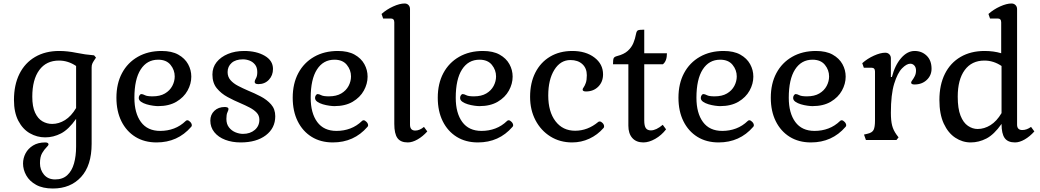

<svg xmlns="http://www.w3.org/2000/svg" viewBox="-20 -802 5961 1100"><path d="M283 278Q225 278 187 257Q149 236 130.5 203Q112 170 112 135Q112 104 126.5 76.5Q141 49 169.5 31.5Q198 14 239 14Q250 14 254 17.5Q258 21 258 25Q258 31 246 42.5Q234 54 221.5 75Q209 96 209 133Q209 171 232 198.5Q255 226 296 226Q339 226 365.5 201.5Q392 177 404 134.5Q416 92 416 38V-121Q373 -60 329.5 -37.5Q286 -15 239 -15Q192 -15 151 -38.5Q110 -62 85 -110Q60 -158 60 -229Q60 -316 91.5 -379Q123 -442 181.5 -476Q240 -510 319 -510Q366 -510 417 -499.5Q468 -489 519 -485L530 -472L518 -454Q512 -445 508.5 -436.5Q505 -428 505 -415V22Q505 146 444.5 212Q384 278 283 278ZM279 -92Q317 -92 352.5 -114Q388 -136 416 -183V-424Q370 -455 318 -455Q245 -455 205 -400.5Q165 -346 165 -248Q165 -191 181 -156.5Q197 -122 223 -107Q249 -92 279 -92Z M877 14Q807 14 755.5 -18Q704 -50 675.5 -107.5Q647 -165 647 -242Q647 -323 679 -383Q711 -443 769.5 -476.5Q828 -510 906 -510Q964 -510 1001.5 -489Q1039 -468 1057.5 -434.5Q1076 -401 1076 -363Q1076 -322 1054.5 -283Q1033 -244 990.5 -219Q948 -194 885 -194Q875 -194 856.5 -196.5Q838 -199 819.5 -204.5Q801 -210 788 -219Q775 -228 775 -241Q775 -249 779.5 -256Q784 -263 790 -263Q798 -263 810.5 -256.5Q823 -250 854 -250Q897 -250 925 -266.5Q953 -283 967 -309.5Q981 -336 981 -364Q981 -401 957 -430.5Q933 -460 886 -460Q822 -460 786 -404Q750 -348 750 -242Q750 -154 787.5 -103Q825 -52 898 -52Q940 -52 977 -66Q1014 -80 1044 -109Q1048 -113 1053 -113Q1061 -113 1070 -103.5Q1079 -94 1079 -84Q1079 -79 1075 -75Q998 14 877 14Z M1359 14Q1310 14 1270.5 -1Q1231 -16 1208 -44.5Q1185 -73 1185 -111Q1185 -145 1208 -167Q1231 -189 1268 -189Q1276 -189 1282.5 -186.5Q1289 -184 1289 -177Q1289 -171 1283 -158.5Q1277 -146 1277 -121Q1277 -91 1292 -72Q1307 -53 1329 -44Q1351 -35 1372 -35Q1413 -35 1439.5 -57.5Q1466 -80 1466 -116Q1466 -140 1450.5 -156.5Q1435 -173 1410 -186Q1385 -199 1357 -211Q1321 -226 1284 -246Q1247 -266 1222 -296.5Q1197 -327 1197 -375Q1197 -416 1221 -446Q1245 -476 1286 -493Q1327 -510 1379 -510Q1449 -510 1496.5 -482.5Q1544 -455 1544 -407Q1544 -370 1520.5 -345Q1497 -320 1460 -320Q1439 -320 1439 -333Q1439 -341 1446.5 -353.5Q1454 -366 1454 -389Q1454 -416 1441 -432Q1428 -448 1409.5 -455Q1391 -462 1372 -462Q1330 -462 1307 -441.5Q1284 -421 1284 -389Q1284 -362 1300.5 -343Q1317 -324 1344 -310Q1371 -296 1401 -283Q1438 -268 1473.5 -249.5Q1509 -231 1533 -204Q1557 -177 1557 -136Q1557 -68 1503 -27Q1449 14 1359 14Z M1887 14Q1817 14 1765.5 -18Q1714 -50 1685.5 -107.5Q1657 -165 1657 -242Q1657 -323 1689 -383Q1721 -443 1779.5 -476.5Q1838 -510 1916 -510Q1974 -510 2011.5 -489Q2049 -468 2067.5 -434.5Q2086 -401 2086 -363Q2086 -322 2064.5 -283Q2043 -244 2000.5 -219Q1958 -194 1895 -194Q1885 -194 1866.5 -196.5Q1848 -199 1829.5 -204.5Q1811 -210 1798 -219Q1785 -228 1785 -241Q1785 -249 1789.5 -256Q1794 -263 1800 -263Q1808 -263 1820.5 -256.5Q1833 -250 1864 -250Q1907 -250 1935 -266.5Q1963 -283 1977 -309.5Q1991 -336 1991 -364Q1991 -401 1967 -430.5Q1943 -460 1896 -460Q1832 -460 1796 -404Q1760 -348 1760 -242Q1760 -154 1797.5 -103Q1835 -52 1908 -52Q1950 -52 1987 -66Q2024 -80 2054 -109Q2058 -113 2063 -113Q2071 -113 2080 -103.5Q2089 -94 2089 -84Q2089 -79 2085 -75Q2008 14 1887 14Z M2316 14Q2275 14 2257 -11Q2239 -36 2239 -92V-674Q2239 -696 2219 -696H2175L2166 -722Q2195 -748 2232.5 -765Q2270 -782 2298 -782Q2312 -782 2320.5 -773Q2329 -764 2329 -750V-88Q2329 -54 2359 -54Q2384 -54 2409 -75L2428 -49Q2402 -20 2372 -3Q2342 14 2316 14Z M2718 14Q2648 14 2596.5 -18Q2545 -50 2516.5 -107.5Q2488 -165 2488 -242Q2488 -323 2520 -383Q2552 -443 2610.5 -476.5Q2669 -510 2747 -510Q2805 -510 2842.5 -489Q2880 -468 2898.5 -434.5Q2917 -401 2917 -363Q2917 -322 2895.5 -283Q2874 -244 2831.5 -219Q2789 -194 2726 -194Q2716 -194 2697.5 -196.5Q2679 -199 2660.5 -204.5Q2642 -210 2629 -219Q2616 -228 2616 -241Q2616 -249 2620.5 -256Q2625 -263 2631 -263Q2639 -263 2651.5 -256.5Q2664 -250 2695 -250Q2738 -250 2766 -266.5Q2794 -283 2808 -309.5Q2822 -336 2822 -364Q2822 -401 2798 -430.5Q2774 -460 2727 -460Q2663 -460 2627 -404Q2591 -348 2591 -242Q2591 -154 2628.5 -103Q2666 -52 2739 -52Q2781 -52 2818 -66Q2855 -80 2885 -109Q2889 -113 2894 -113Q2902 -113 2911 -103.5Q2920 -94 2920 -84Q2920 -79 2916 -75Q2839 14 2718 14Z M3258 14Q3188 14 3133.5 -20Q3079 -54 3048 -113Q3017 -172 3017 -247Q3017 -327 3047 -386Q3077 -445 3131.5 -477.5Q3186 -510 3259 -510Q3336 -510 3385.5 -472.5Q3435 -435 3435 -376Q3435 -333 3407.5 -305.5Q3380 -278 3337 -278Q3318 -278 3318 -289Q3318 -294 3324 -302Q3330 -310 3336 -326.5Q3342 -343 3342 -371Q3342 -411 3316.5 -434.5Q3291 -458 3248 -458Q3191 -458 3156 -402Q3121 -346 3121 -255Q3121 -162 3162.5 -107.5Q3204 -53 3275 -53Q3347 -53 3407 -103Q3410 -106 3416 -106Q3424 -106 3432.5 -97Q3441 -88 3441 -78Q3441 -72 3438 -69Q3403 -29 3356.5 -7.5Q3310 14 3258 14Z M3666 14Q3625 14 3602.5 -11.5Q3580 -37 3580 -82V-434H3492Q3492 -461 3496 -469Q3500 -477 3516 -481Q3555 -491 3576.5 -510.5Q3598 -530 3608.5 -555Q3619 -580 3624 -608Q3627 -624 3634.5 -628Q3642 -632 3671 -632V-497H3801Q3801 -452 3778 -434H3671V-112Q3671 -81 3680 -68Q3689 -55 3709 -55Q3739 -55 3777 -87L3796 -61Q3770 -27 3734 -6.5Q3698 14 3666 14Z M4097 14Q4027 14 3975.5 -18Q3924 -50 3895.5 -107.5Q3867 -165 3867 -242Q3867 -323 3899 -383Q3931 -443 3989.5 -476.5Q4048 -510 4126 -510Q4184 -510 4221.5 -489Q4259 -468 4277.5 -434.5Q4296 -401 4296 -363Q4296 -322 4274.5 -283Q4253 -244 4210.5 -219Q4168 -194 4105 -194Q4095 -194 4076.5 -196.5Q4058 -199 4039.5 -204.5Q4021 -210 4008 -219Q3995 -228 3995 -241Q3995 -249 3999.5 -256Q4004 -263 4010 -263Q4018 -263 4030.5 -256.5Q4043 -250 4074 -250Q4117 -250 4145 -266.5Q4173 -283 4187 -309.5Q4201 -336 4201 -364Q4201 -401 4177 -430.5Q4153 -460 4106 -460Q4042 -460 4006 -404Q3970 -348 3970 -242Q3970 -154 4007.5 -103Q4045 -52 4118 -52Q4160 -52 4197 -66Q4234 -80 4264 -109Q4268 -113 4273 -113Q4281 -113 4290 -103.5Q4299 -94 4299 -84Q4299 -79 4295 -75Q4218 14 4097 14Z M4626 14Q4556 14 4504.5 -18Q4453 -50 4424.5 -107.5Q4396 -165 4396 -242Q4396 -323 4428 -383Q4460 -443 4518.5 -476.5Q4577 -510 4655 -510Q4713 -510 4750.5 -489Q4788 -468 4806.5 -434.5Q4825 -401 4825 -363Q4825 -322 4803.5 -283Q4782 -244 4739.5 -219Q4697 -194 4634 -194Q4624 -194 4605.5 -196.5Q4587 -199 4568.5 -204.5Q4550 -210 4537 -219Q4524 -228 4524 -241Q4524 -249 4528.5 -256Q4533 -263 4539 -263Q4547 -263 4559.5 -256.5Q4572 -250 4603 -250Q4646 -250 4674 -266.5Q4702 -283 4716 -309.5Q4730 -336 4730 -364Q4730 -401 4706 -430.5Q4682 -460 4635 -460Q4571 -460 4535 -404Q4499 -348 4499 -242Q4499 -154 4536.5 -103Q4574 -52 4647 -52Q4689 -52 4726 -66Q4763 -80 4793 -109Q4797 -113 4802 -113Q4810 -113 4819 -103.5Q4828 -94 4828 -84Q4828 -79 4824 -75Q4747 14 4626 14Z M4941 0 4930 -31 4951 -36Q4977 -42 4985 -58Q4993 -74 4993 -111V-392Q4993 -414 4973 -414H4929L4920 -440Q4949 -466 4986.5 -483Q5024 -500 5052 -500Q5066 -500 5075 -491Q5084 -482 5084 -468V-361H5090Q5107 -428 5142.5 -469Q5178 -510 5220 -510Q5261 -510 5289 -483Q5317 -456 5317 -408Q5317 -370 5289.5 -344Q5262 -318 5219 -318Q5200 -318 5200 -329Q5200 -334 5207 -343Q5214 -352 5221 -366Q5228 -380 5228 -398Q5228 -416 5218.5 -426.5Q5209 -437 5195 -437Q5174 -437 5148 -410.5Q5122 -384 5103 -322.5Q5084 -261 5084 -156Q5084 -111 5091 -83.5Q5098 -56 5116 -31L5128 -15L5116 0Z M5541 14Q5494 14 5453 -13Q5412 -40 5387 -94Q5362 -148 5362 -229Q5362 -316 5393.5 -379Q5425 -442 5483.5 -476Q5542 -510 5621 -510Q5673 -510 5716 -497V-674Q5716 -696 5696 -696H5652L5643 -722Q5672 -748 5709.5 -765Q5747 -782 5775 -782Q5789 -782 5798 -773Q5807 -764 5807 -750V-88Q5807 -57 5837 -57Q5862 -57 5887 -75L5906 -49Q5880 -20 5850.5 -3Q5821 14 5795 14Q5754 14 5736 -11Q5718 -36 5718 -92Q5675 -31 5631.5 -8.5Q5588 14 5541 14ZM5581 -63Q5619 -63 5654.5 -85Q5690 -107 5718 -154V-424Q5672 -455 5620 -455Q5547 -455 5507 -400.5Q5467 -346 5467 -248Q5467 -180 5483 -139.5Q5499 -99 5525.5 -81Q5552 -63 5581 -63Z"/></svg>

Font: Gabriela
Style: Regular
Weight: 400
Designer: Eduardo Rodriguez Tunni
Foundry: Eduardo Rodriguez Tunni
Version: Version 2.001;gftools[0.9.26]